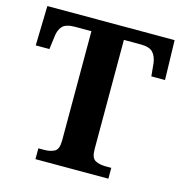

<svg xmlns="http://www.w3.org/2000/svg" viewBox="-106 -811 865 908"><g transform="rotate(15 326.5 -357.0)"><path d="M148 0V-53H176Q207 -53 227 -64Q247 -75 247 -118V-653H167Q122 -653 105 -634Q88 -615 85 -582L77 -520H10L15 -714H638L643 -520H576L570 -582Q566 -615 549 -634Q532 -653 487 -653H406V-118Q406 -75 426.5 -64Q447 -53 477 -53H505V0Z"/></g></svg>

Font: Noto Serif Gurmukhi
Style: Bold
Weight: 700
Designer: Vaibhav Singh and the Monotype Design Team
Foundry: Monotype Imaging Inc.
Version: Version 2.004; ttfautohint (v1.8.4.7-5d5b)